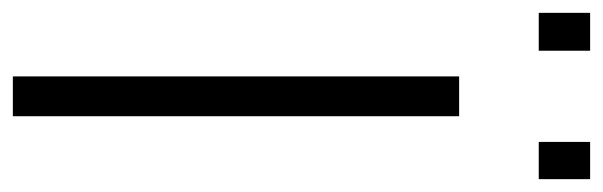

<svg xmlns="http://www.w3.org/2000/svg" viewBox="-352 -599 939 299"><g transform="rotate(90 117.5 -449.5)"><path d="M87 0V-695H149V0ZM-12 -819V-899H47V-819ZM189 -819V-899H247V-819Z"/></g></svg>

Font: Titillium Web Light
Style: Regular
Weight: 300
Version: Version 1.002;PS 57.000;hotconv 1.0.70;makeotf.lib2.5.55311